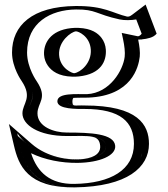

<svg xmlns="http://www.w3.org/2000/svg" viewBox="-20 -580 728 830"><path d="M102 -90C102 -142.2 147 -155 100 -225C100 -225 57 -284 57 -353C57 -481 156 -552.6 308 -554C416 -555 435 -527 517 -509C568.8 -503.5 575.3 -522.3 595 -534L633 -434C614 -398 552 -411 552 -411C558 -383 561.4 -354.9 559 -334C553 -281 508 -164 359 -158C276 -157 268 -158 268 -142C268 -126 297 -124 346 -124C542 -124 599 -51 599 42C599 155 496 227 303 230C103 233 73 107 55 -4C147 141 445 132 438 51C434.4 9.6 374 8 269 8C179 8 102 -29 102 -90ZM210.5 -343C207.2 -393 246.8 -438.4 298.5 -444C353.5 -450 394.2 -415 397.5 -365C400.8 -315 367.8 -270 309.5 -264C257.7 -258.7 213.8 -293 210.5 -343ZM117 -90C117 -43.9 179.8 -7 269 -7C366.6 -7 447.7 -10.5 452.9 49.7C457.1 98 396.9 118.1 339.7 122.9C259.1 129.7 151.4 110 80.1 47.8C100.9 136.8 142.9 217.4 302.8 215C493.7 212 584 142.4 584 42C584 -41.1 538 -109 346 -109C305.8 -109 253 -104.8 253 -142C253 -176.5 285.3 -172.1 358.6 -173C497.4 -178.6 538.6 -286.9 544.1 -335.7C546.1 -353.7 543.1 -380.7 537.3 -407.9L532.5 -430.3L555 -425.7C556 -425.5 599.9 -418.7 616.2 -436L588 -510.2C574.2 -499.7 553.7 -490.1 514.6 -494.2C427.8 -513.2 413.2 -540 308.1 -539C160.5 -537.6 72 -470.4 72 -353C72 -289.5 112.3 -233.6 112.3 -233.6C163.1 -157.9 117 -127.5 117 -90ZM195.5 -342C191.7 -400.6 237.5 -452.4 296.9 -458.9C359.7 -465.8 408.6 -424.5 412.5 -366C416.3 -308.4 377.3 -255.9 311 -249.1C251.7 -243 199.4 -282.9 195.5 -342ZM117 -90C117 -127.5 163.1 -157.9 112.3 -233.6C112.3 -233.6 72 -289.5 72 -353C72 -470.4 160.5 -537.6 308.1 -539C413.2 -540 427.8 -513.2 514.6 -494.2C553.7 -490.1 574.2 -499.7 588 -510.2L616.2 -436C599.9 -418.7 556 -425.5 555 -425.7L532.5 -430.3L537.3 -407.9C543.1 -380.7 546.1 -353.7 544.1 -335.7C538.6 -286.9 497.4 -178.6 358.6 -173C285.3 -172.1 253 -176.5 253 -142C253 -104.8 305.8 -109 346 -109C538 -109 584 -41.1 584 42C584 142.4 493.7 212 302.8 215C142.9 217.4 100.9 136.8 80.1 47.8C151.4 110 259.1 129.7 339.7 122.9C396.9 118.1 457.1 98 452.9 49.7C447.7 -10.5 366.6 -7 269 -7C179.8 -7 117 -43.9 117 -90ZM195.5 -342C199.4 -282.9 251.7 -243 311 -249.1C377.3 -255.9 416.3 -308.4 412.5 -366C408.6 -424.5 359.7 -465.8 296.9 -458.9C237.5 -452.4 191.7 -400.6 195.5 -342ZM102 -90C102 -28.9 178.9 8 269 8C374 8 434.4 9.1 438 51C440.7 82.7 397.8 103 338.5 108C260.8 114.5 157 94.9 90 36.5L54.9 5.9L65.5 51.2C87.1 143.6 135.4 232.5 303 230C496 227 599 154.9 599 42C599 -50.8 541.9 -124 346 -124C308.5 -124 268 -123.3 268 -142C268 -158.1 276.6 -157 359 -158C508 -164 553 -281 559 -334C561.4 -355 558 -382.9 552 -411C552.9 -410.8 602.4 -399.5 627.1 -425.6L633.6 -432.5L594.9 -534.3L578.9 -522.1C567.7 -513.6 552.7 -505.5 517 -509C433.3 -527.6 416.3 -555 308 -554C156.1 -552.6 57 -480.9 57 -353C57 -283.6 99.7 -225.5 100 -224.9C147.5 -153.1 102 -142.3 102 -90ZM210.5 -343C213.8 -293 257.7 -258.7 309.5 -264C367.7 -270 400.8 -315.1 397.5 -365C394.2 -414.9 353.4 -450 298.5 -444C246.7 -438.4 207.2 -393 210.5 -343ZM346 -109C502.2 -109 559 -52.1 559 42C559 153.7 459.4 212.6 301.4 215C197.2 216.6 141.4 165.7 114.3 82.3C173.4 110.9 246 124.9 315.4 124.1C411.1 122.9 481.6 92.6 478 50.5C473.4 -2.7 371.4 -7 269 -7C213.1 -7 142 -32.1 142 -90C142 -136.9 188 -155.3 138.7 -228.8C138.5 -229.1 97 -286.6 97 -353C97 -481.7 198 -538 309 -539C395.4 -539.8 393.4 -518.7 496.8 -496.1C518.3 -491.3 547.8 -492.4 569 -496L592.4 -434.5C590.3 -431.4 589.1 -430.2 587.2 -428.5C578.3 -420.7 574.9 -423.6 570.8 -424.2L506.2 -437.7L512.1 -409.8C518 -382.2 521.3 -354.4 519 -334.6C512.6 -277.5 455.5 -177.8 356.1 -173C311 -172.4 228 -179.9 228 -142C228 -106.9 314 -109 346 -109ZM170.5 -342.6C171.7 -324.9 177.6 -308.9 187.5 -295.2C203.3 -273.4 232.4 -250.1 293.6 -248.5C302.5 -248.3 311.5 -248.7 320.1 -249.5C417.7 -259.6 440.7 -316.8 437.5 -365.4C436.2 -384.6 429.8 -401.9 418.7 -416.4C403.6 -436.1 376.5 -457.2 319 -459.5C308.4 -459.9 297.5 -459.5 287.3 -458.4C196.8 -448.5 167.3 -391.9 170.5 -342.6ZM77 -90C77 -40.9 145.2 8 269 8C369.9 8 408.7 1.1 413 50.2C416.7 93.1 367.8 105.2 330.9 108.3C276.5 112.9 184.3 100.7 116.9 41.9L18.5 -43.9L40.3 49.1C59.9 133.1 97.1 233.1 304.4 230C530.1 226.5 624 143.7 624 42C624 -39.9 577.3 -124 346 -124C337.4 -124 329.7 -123.9 323.2 -123.9C301.4 -123.8 293 -119.2 293 -142C293 -151 296.2 -155.8 297.6 -156.9C303.3 -157.6 326 -157.6 359.9 -158L361.4 -158C549.1 -165.5 578.9 -289.7 584.1 -335C586.2 -354.2 583.1 -381.5 577.2 -409.1C596.6 -409.2 625.6 -412.7 643.3 -422.8C649.4 -426.3 652.9 -429.9 657.2 -434.4L609.4 -560.3L552.1 -516.8C540.2 -507.8 535.5 -507.9 529.9 -508.2C467.4 -522.6 431.6 -555.1 307.2 -554C118.7 -552.3 32 -469.7 32 -353C32 -287.3 73.3 -230.2 73.6 -229.8C122.6 -156.4 77 -133.1 77 -90ZM235.5 -342.4C231.6 -401.7 287.4 -442.3 308 -444.5C317 -445.5 368.6 -424.5 372.5 -365.6C376.4 -306.7 327.1 -266.3 300.4 -263.5C294.1 -262.9 239.4 -283.3 235.5 -342.4Z"/></svg>

Font: Hussar Outliner
Style: Regular
Weight: 700
Foundry: Cannot Into Space Fonts
Version: Version 0.92